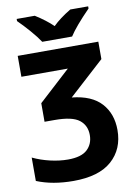

<svg xmlns="http://www.w3.org/2000/svg" viewBox="-106 -833 802 1140"><g transform="rotate(-10 295.0 -263.0)"><path d="M531 -444 318 -250Q437 -238 494.5 -174.5Q552 -111 552 -13Q552 102 474.5 171Q397 240 243 240Q117 240 22 201V60Q70 83 126 96Q182 109 233 109Q313 109 349 75.5Q385 42 385 -12Q385 -70 343 -103Q301 -136 195 -136H134V-248L325 -423H45V-549H531ZM508 -753Q418 -661 383 -606H203Q183 -637 146 -679.5Q109 -722 77 -753V-766H186Q250 -726 292 -685Q332 -725 400 -766H508Z"/></g></svg>

Font: Noto Sans UI ExtraBold
Style: Regular
Weight: 800
Designer: Monotype Design Team
Foundry: Monotype Imaging Inc.
Version: Version 1.001